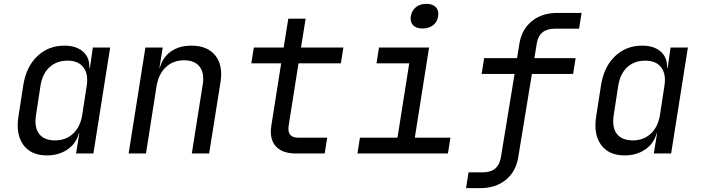

<svg xmlns="http://www.w3.org/2000/svg" viewBox="-20 -797 3640 997"><path d="M223 10Q141 10 101 -45Q61 -100 76 -194L101 -355Q116 -450 173.5 -505Q231 -560 314 -560Q376 -560 411 -529Q446 -498 444 -445H447L462 -550H552L465 0H375L392 -105H390Q375 -51 330 -20.5Q285 10 223 10ZM266 -68Q322 -68 359.5 -103Q397 -138 407 -200L430 -350Q440 -412 413.5 -447Q387 -482 331 -482Q274 -482 237 -448Q200 -414 190 -350L167 -200Q157 -136 183 -102Q209 -68 266 -68Z M648 0 735 -550H825L808 -445H810Q825 -500 868 -530Q911 -560 974 -560Q1057 -560 1098 -509Q1139 -458 1125 -370L1066 0H976L1033 -360Q1042 -419 1016 -451.5Q990 -484 936 -484Q880 -484 842 -449Q804 -414 793 -350L738 0Z M1516 0Q1445 0 1411.5 -38Q1378 -76 1389 -145L1440 -468H1285L1298 -550H1453L1477 -700H1567L1543 -550H1763L1750 -468H1530L1479 -145Q1469 -82 1529 -82H1679L1666 0Z M1836 0 1849 -82H2044L2105 -468H1935L1948 -550H2208L2134 -82H2319L2306 0ZM2174 -649Q2141 -649 2125 -666Q2109 -683 2113 -712Q2118 -742 2139.5 -759.5Q2161 -777 2194 -777Q2227 -777 2243.5 -759.5Q2260 -742 2255 -712Q2251 -683 2229 -666Q2207 -649 2174 -649Z M2400 180 2413 98H2487Q2568 98 2581 20L2652 -413H2481L2494 -495H2665L2677 -570Q2689 -644 2741.5 -687Q2794 -730 2875 -730H3000L2987 -648H2861Q2779 -648 2767 -570L2755 -495H2969L2956 -413H2742L2671 20Q2659 94 2606.5 137Q2554 180 2473 180Z M3223 10Q3141 10 3101 -45Q3061 -100 3076 -194L3101 -355Q3116 -450 3173.5 -505Q3231 -560 3314 -560Q3376 -560 3411 -529Q3446 -498 3444 -445H3447L3462 -550H3552L3465 0H3375L3392 -105H3390Q3375 -51 3330 -20.5Q3285 10 3223 10ZM3266 -68Q3322 -68 3359.5 -103Q3397 -138 3407 -200L3430 -350Q3440 -412 3413.5 -447Q3387 -482 3331 -482Q3274 -482 3237 -448Q3200 -414 3190 -350L3167 -200Q3157 -136 3183 -102Q3209 -68 3266 -68Z"/></svg>

Font: NKDuy Mono
Style: Italic
Weight: 400
Italic angle: -9°
Monospace: yes
Designer: NKDuy
Foundry: NKDuy
Version: Version 2.251; ttfautohint (v1.8.4.7-5d5b)